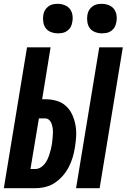

<svg xmlns="http://www.w3.org/2000/svg" viewBox="-26 -982 661 1002"><path d="M371 0 492 -735H615L494 0ZM-6 0 115 -735H238L194 -464H211Q241 -464 269 -456Q297 -448 317.5 -429.5Q338 -411 350 -385.5Q362 -360 367.5 -331.5Q373 -303 371.5 -273Q370 -243 365 -213Q361 -187 353.5 -161.5Q346 -136 333.5 -111.5Q321 -87 302.5 -65.5Q284 -44 261 -28.5Q238 -13 211.5 -6.5Q185 0 159 0ZM133 -100H158Q172 -100 185 -107.5Q198 -115 207 -126.5Q216 -138 222 -151Q228 -164 232 -177Q236 -190 239.5 -203.5Q243 -217 245 -230Q247 -243 248 -256Q249 -269 250 -282.5Q251 -296 249.5 -308.5Q248 -321 244.5 -333Q241 -345 232 -354.5Q223 -364 210 -364H177ZM506 -808Q488 -808 470.5 -814.5Q453 -821 443 -834.5Q433 -848 430 -866.5Q427 -885 430 -904Q432 -917 438.5 -928.5Q445 -940 456.5 -948.5Q468 -957 480 -959.5Q492 -962 505 -962Q523 -962 540.5 -955.5Q558 -949 568.5 -935.5Q579 -922 582 -903.5Q585 -885 581 -866Q579 -853 573 -841.5Q567 -830 555.5 -821.5Q544 -813 531.5 -810.5Q519 -808 506 -808ZM276 -808Q258 -808 240.5 -814.5Q223 -821 213 -834.5Q203 -848 200 -866.5Q197 -885 200 -904Q202 -917 208.5 -928.5Q215 -940 226.5 -948.5Q238 -957 250 -959.5Q262 -962 275 -962Q293 -962 310.5 -955.5Q328 -949 338.5 -935.5Q349 -922 352 -903.5Q355 -885 351 -866Q349 -853 343 -841.5Q337 -830 325.5 -821.5Q314 -813 301.5 -810.5Q289 -808 276 -808Z"/></svg>

Font: Iosevka Heavy Extended Oblique
Style: Regular
Weight: 900
Width: 7
Italic angle: -9°
Monospace: yes
Designer: Belleve Invis
Foundry: Belleve Invis
Version: Version 32.5.0; ttfautohint (v1.8.4)